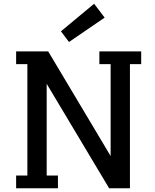

<svg xmlns="http://www.w3.org/2000/svg" viewBox="-20 -1004 829 1024"><path d="M510 -662H570V-172L237 -730H66V-662H126V-68H66V0H289V-68H229V-557L562 0H673V-662H733V-730H510ZM348 -780 538 -910 482 -984 305 -837Z"/></svg>

Font: Glegoo
Style: Bold
Weight: 700
Version: Version 2.0.1; ttfautohint (v0.9) -r 48 -G 60